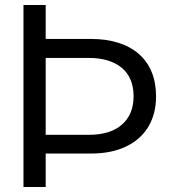

<svg xmlns="http://www.w3.org/2000/svg" viewBox="-20 -749 676 769"><path d="M136 -134V-209H335Q422 -209 468.5 -250Q515 -291 515 -363Q515 -401 503 -429.5Q491 -458 467.5 -477.5Q444 -497 411 -507Q378 -517 335 -517H136V-593H345Q406 -593 454.5 -577.5Q503 -562 536.5 -532.5Q570 -503 587.5 -460.5Q605 -418 605 -363Q605 -292 573.5 -240.5Q542 -189 483.5 -161.5Q425 -134 344 -134ZM74 0V-729H163V0Z"/></svg>

Font: Mona Sans SemiExpanded
Style: Regular
Weight: 400
Width: 6
Designer: Deni Anggara
Foundry: GitHub
Version: Version 2.000